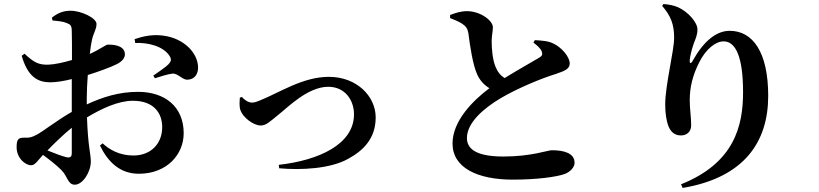

<svg xmlns="http://www.w3.org/2000/svg" viewBox="-20 -845 4040 947"><path d="M647 -633C708 -636 786 -618 817 -568C827 -551 824 -542 811 -528C799 -515 755 -485 736 -472L744 -459C767 -466 809 -480 831 -482C858 -484 880 -450 905 -452C941 -453 957 -481 957 -512C956 -586 885 -656 787 -669C734 -677 685 -666 644 -652ZM160 -180C140 -169 124 -164 100 -166C70 -166 62 -158 62 -119C62 -95 70 -72 89 -52C103 -39 117 -30 134 -30C153 -30 164 -51 192 -81C222 -59 257 -32 283 -6C314 25 314 66 349 66C389 66 428 2 428 -48C428 -87 414 -120 409 -266C482 -310 564 -348 635 -348C740 -348 780 -286 780 -218C780 -135 723 -78 638 -78C570 -78 521 -106 486 -138L473 -127C514 -44 573 12 665 12C803 12 886 -83 886 -188C886 -319 793 -392 661 -392C566 -392 486 -366 408 -330V-361C408 -396 410 -436 413 -475C464 -491 523 -512 557 -529C582 -542 597 -559 596 -579C594 -626 526 -625 512 -625C500 -624 476 -603 423 -579C426 -608 430 -633 434 -650C441 -682 456 -700 456 -727C456 -756 381 -792 328 -792C291 -792 264 -780 236 -758L239 -744C269 -741 292 -739 310 -731C327 -724 334 -720 334 -690C335 -665 335 -609 335 -549C294 -537 250 -527 218 -526C171 -525 148 -536 101 -580L87 -570C117 -465 167 -439 229 -439C257 -439 299 -446 334 -455V-372V-293C263 -253 190 -195 160 -180ZM334 -215V-90C334 -72 327 -65 306 -70C283 -76 248 -89 214 -103C247 -137 292 -181 334 -215Z M1173 -367 1163 -363C1162 -345 1159 -322 1166 -301C1179 -265 1230 -226 1266 -226C1292 -226 1310 -244 1353 -279C1394 -310 1496 -417 1599 -417C1681 -417 1726 -352 1726 -281C1726 -133 1552 -54 1355 -32L1357 -15C1467 -5 1610 -13 1696 -61C1772 -102 1833 -162 1833 -266C1833 -369 1741 -466 1602 -466C1474 -466 1360 -389 1263 -350C1244 -342 1233 -339 1223 -339C1202 -339 1182 -356 1173 -367Z M2200 -771V-756C2220 -748 2242 -739 2258 -729C2278 -716 2286 -704 2290 -682C2298 -620 2312 -524 2334 -477C2347 -449 2367 -426 2394 -410C2315 -351 2212 -250 2212 -137C2212 -17 2336 41 2509 41C2627 41 2724 28 2766 13C2794 2 2814 -21 2814 -42C2814 -90 2761 -104 2702 -104C2681 -104 2601 -73 2463 -73C2341 -73 2283 -104 2283 -164C2283 -238 2361 -308 2450 -361C2532 -409 2648 -458 2724 -481C2772 -497 2790 -508 2790 -532C2790 -565 2750 -611 2710 -630C2685 -643 2653 -645 2618 -647L2611 -635C2626 -623 2645 -609 2652 -591C2657 -578 2654 -569 2642 -562C2618 -547 2538 -503 2469 -460C2448 -473 2434 -491 2424 -516C2410 -549 2405 -603 2405 -642C2405 -668 2411 -690 2411 -711C2411 -743 2350 -790 2283 -790C2253 -790 2226 -781 2200 -771Z M3246 -816C3288 -767 3305 -726 3305 -659C3305 -593 3261 -426 3261 -329C3261 -290 3266 -249 3278 -220C3291 -191 3310 -177 3339 -177C3368 -177 3389 -196 3389 -226C3389 -271 3382 -305 3382 -352C3382 -415 3397 -475 3428 -536C3462 -605 3511 -641 3549 -641C3608 -641 3645 -566 3645 -390C3645 -224 3602 -41 3339 64L3347 82C3651 31 3769 -145 3769 -372C3769 -588 3693 -693 3579 -693C3511 -693 3449 -639 3397 -546C3388 -529 3381 -530 3382 -549C3384 -569 3391 -599 3402 -631C3411 -654 3420 -673 3420 -700C3420 -734 3375 -786 3325 -809C3305 -818 3275 -824 3252 -825Z"/></svg>

Font: Noto Serif JP
Style: Bold
Weight: 700
Designer: Ryoko NISHIZUKA 西塚涼子 (kana & ideographs); Frank Grießhammer (Latin, Greek & Cyrillic); Wenlong ZHANG 张文龙 (bopomofo); San
Foundry: Adobe
Version: Version 2.001;hotconv 1.1.0;makeotfexe 2.6.0